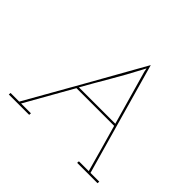

<svg xmlns="http://www.w3.org/2000/svg" viewBox="-166 -946 1160 1160"><g transform="rotate(45 414.0 -366.0)"><path d="M36 -14 35 0H209L210 -14H126L297 -316H619Q641 -240 662 -164.5Q683 -89 704 -14H620L619 0H793L794 -14H719Q668 -194 617.5 -372.5Q567 -551 516 -732Q415 -551 313.5 -372.5Q212 -194 110 -14ZM304 -330Q353 -417 403 -502Q453 -587 499 -675Q500 -677 503 -682.5Q506 -688 512 -700L517 -675L615 -330Z"/></g></svg>

Font: Josefin Slab Thin Thin
Style: Italic
Weight: 250
Italic angle: -12°
Version: Version 2.000